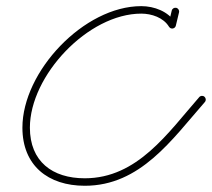

<svg xmlns="http://www.w3.org/2000/svg" viewBox="-20 -584 680 616"><path d="M545.5 -558.9C539.1 -560.4 532.6 -556.4 531 -550C527.6 -535.8 524.2 -521.5 520.8 -507.3C519.2 -500.8 523.2 -494.3 529.6 -492.8C536.1 -491.2 542.6 -495.2 544.1 -501.6C547.5 -515.9 550.9 -530.1 554.4 -544.4C555.9 -550.8 551.9 -557.3 545.5 -558.9ZM538.7 -494.2C544.3 -497.6 546.1 -505 542.7 -510.7C520.4 -547.5 474.6 -564.3 433.3 -564.3C249.2 -564.3 51.9 -354.6 51.9 -174.4C51.9 -52.8 134.4 12 252 12C430.5 12 531.7 -136.3 637.2 -256.6C641.6 -261.6 641.1 -269.1 636.1 -273.5C631.1 -277.9 623.5 -277.4 619.2 -272.4C619.2 -272.4 619.2 -272.4 619.2 -272.4C519.1 -158.2 421.2 -12 252 -12C147.7 -12 75.9 -66.1 75.9 -174.4C75.9 -341.4 262.5 -540.3 433.3 -540.3C466 -540.3 504.3 -527.8 522.2 -498.2C525.6 -492.6 533 -490.8 538.7 -494.2Z"/></svg>

Font: FRB American Cursive Guidelines Light
Style: Italic
Weight: 300
Italic angle: -25°
Version: Version 2.0;Modular Font Editor K font №1